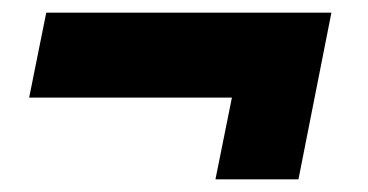

<svg xmlns="http://www.w3.org/2000/svg" viewBox="-20 -385 580 303"><path d="M503 -365 451 -102H320L346 -231H26L53 -365Z"/></svg>

Font: Piazzolla Black
Style: Italic
Weight: 900
Italic angle: -11.3°
Designer: Juan Pablo del Peral
Foundry: Huerta Tipografica
Version: Version 1.330